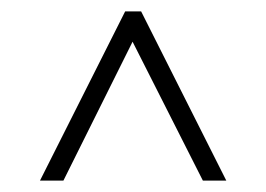

<svg xmlns="http://www.w3.org/2000/svg" viewBox="-20 -776 466 336"><path d="M50 -460 199 -756H227L376 -460H335L212 -703L91 -460Z"/></svg>

Font: Stick No Bills ExtraLight
Style: Regular
Weight: 200
Designer: Kosala Senevirathne, Siva Puranthara, Lasantha Premarathna, Tharique Azeez
Foundry: mooniak
Version: Version 2.000